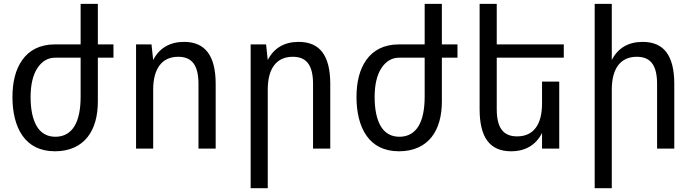

<svg xmlns="http://www.w3.org/2000/svg" viewBox="-20 -780 3652 1008"><path d="M269 14.2C345.7 14.2 402.8 -13.7 439.9 -60.5C476.6 -106.9 493.7 -171.9 493.7 -246.6V-477.1H575.7V-546.9H493.7V-759.8H403.3V-546.9H268.1C188 -546.9 132.3 -515.1 96.7 -464.8C61 -414.6 45.4 -348.1 45.4 -270.5C45.4 -192.4 61 -120.1 98.1 -67.4C134.3 -16.1 189.5 14.2 269 14.2ZM271 -62C227.1 -62 193.8 -81.5 172.4 -118.2C150.9 -154.8 140.6 -208.5 140.6 -269.5C140.6 -337.4 153.3 -387.2 176.3 -422.4C199.2 -457.5 230.5 -477.1 269 -477.1H403.3V-272.9C403.3 -207 393.1 -154.8 371.6 -118.7C349.1 -81.1 314.5 -62 271 -62Z M694.3 0H784.2V-309.1C784.2 -420.4 830.6 -481.9 915.5 -481.9C988.8 -481.9 1022 -436.5 1022 -338.9V0H1112.3V-338.9C1112.3 -487.3 1057.6 -560.1 946.3 -560.1C871.6 -560.1 815.9 -527.3 784.2 -464.8L775.4 -546.9H694.3Z M1295.9 208H1385.7V-309.1C1385.7 -421.4 1432.1 -481.9 1517.1 -481.9C1590.3 -481.9 1623.5 -436.5 1623.5 -338.9V0H1713.9V-338.9C1713.9 -487.8 1659.7 -560.1 1547.9 -560.1C1473.1 -560.1 1417.5 -527.8 1385.7 -464.8L1377 -546.9H1295.9Z M2075.2 14.2C2151.9 14.2 2209 -13.7 2246.1 -60.5C2282.7 -106.9 2299.8 -171.9 2299.8 -246.6V-477.1H2381.8V-546.9H2299.8V-759.8H2209.5V-546.9H2074.2C1994.1 -546.9 1938.5 -515.1 1902.8 -464.8C1867.2 -414.6 1851.6 -348.1 1851.6 -270.5C1851.6 -192.4 1867.2 -120.1 1904.3 -67.4C1940.4 -16.1 1995.6 14.2 2075.2 14.2ZM2077.1 -62C2033.2 -62 2000 -81.5 1978.5 -118.2C1957 -154.8 1946.8 -208.5 1946.8 -269.5C1946.8 -337.4 1959.5 -387.2 1982.4 -422.4C2005.4 -457.5 2036.6 -477.1 2075.2 -477.1H2209.5V-272.9C2209.5 -207 2199.2 -154.8 2177.7 -118.7C2155.3 -81.1 2120.6 -62 2077.1 -62Z M2663.1 14.2C2738.8 14.2 2793.9 -19 2825.7 -82V0H2916V-351.6H2825.7V-236.8C2825.7 -125 2780.3 -64 2694.8 -64C2622.1 -64 2587.9 -108.9 2587.9 -207V-477.1H2939.9V-546.9H2587.9V-759.8H2498V-207C2498 -58.6 2551.3 14.2 2663.1 14.2Z M3102.1 208H3191.9V-309.1C3191.9 -421.4 3238.3 -481.9 3323.2 -481.9C3396.5 -481.9 3429.7 -436.5 3429.7 -338.9V0H3520V-338.9C3520 -487.8 3465.8 -560.1 3354 -560.1C3279.3 -560.1 3223.6 -527.8 3191.9 -464.8V-759.8H3102.1Z"/></svg>

Font: Hack
Style: Regular
Weight: 400
Monospace: yes
Designer: Christopher Simpkins
Foundry: Christopher Simpkins
Version: Version 2.010